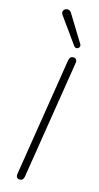

<svg xmlns="http://www.w3.org/2000/svg" viewBox="-139 -947 512 992"><g transform="rotate(15 117.0 -451.0)"><path d="M61 -20 162 -654Q164 -665 169.5 -670.5Q175 -676 185 -676Q195 -676 200 -669Q205 -662 203 -650L102 -16Q100 -5 94.5 0.5Q89 6 79 6Q69 6 64 -1Q59 -8 61 -20ZM113 -894 201 -751Q206 -742 201.5 -734.5Q197 -727 188 -726Q179 -725 173 -734L74 -872Q65 -885 71 -896Q77 -907 91 -907.5Q105 -908 113 -894Z"/></g></svg>

Font: SN Pro Thin
Style: Italic
Weight: 200
Italic angle: -9°
Designer: Tobias Whetton
Foundry: Supernotes
Version: Version 1.003;Glyphs 3.3 (3324)